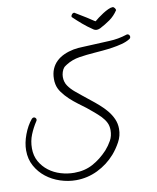

<svg xmlns="http://www.w3.org/2000/svg" viewBox="-101 -1020 910 1112"><g transform="rotate(-10 354.0 -464.5)"><path d="M708 -751Q708 -742.2 700.2 -737.3Q679.7 -724.6 651.9 -717.3Q624 -710 594.7 -705.6Q565.4 -701.2 536.6 -698.7Q507.8 -696.3 483.4 -694.3Q442.4 -691.4 398.4 -684.6Q354.5 -677.7 319.3 -655.3Q316.4 -653.3 310.5 -649.4Q304.7 -645.5 302.7 -643.6Q293 -632.8 288.1 -617.2Q283.2 -601.6 283.2 -587.9Q283.2 -557.6 298.8 -535.2Q314.5 -512.7 336.9 -494.1Q357.4 -477.5 377.4 -460.9Q397.5 -444.3 418.9 -427.7Q441.4 -410.2 464.8 -389.6Q488.3 -369.1 507.8 -345.7Q527.3 -322.3 539.6 -294.9Q551.8 -267.6 551.8 -236.3Q551.8 -195.3 532.2 -159.7Q512.7 -124 487.3 -94.7Q443.4 -44.9 383.3 -15.6Q323.2 13.7 255.9 13.7Q209 13.7 163.1 -1.5Q117.2 -16.6 81.1 -44.9Q44.9 -73.2 22.5 -113.8Q0 -154.3 0 -206.1Q0 -250 18.1 -298.3Q36.1 -346.7 64.5 -380.9Q70.3 -386.7 76.2 -386.7Q82 -386.7 86.4 -382.3Q90.8 -377.9 90.8 -372.1Q90.8 -367.2 87.9 -363.3Q65.4 -329.1 50.3 -292Q35.2 -254.9 35.2 -211.9Q35.2 -168 54.2 -134.3Q73.2 -100.6 104 -77.1Q134.8 -53.7 173.8 -42Q212.9 -30.3 252.9 -30.3Q314.5 -30.3 362.3 -56.2Q410.2 -82 451.2 -126Q472.7 -150.4 487.3 -176.8Q502 -203.1 502 -237.3Q502 -262.7 492.2 -282.2Q482.4 -301.8 464.8 -320.3Q446.3 -338.9 427.2 -355Q408.2 -371.1 387.7 -387.7Q368.2 -402.3 343.3 -420.9Q318.4 -439.5 295.9 -460.4Q273.4 -481.4 255.9 -505.4Q238.3 -529.3 233.4 -554.7Q231.4 -562.5 231 -570.3Q230.5 -578.1 230.5 -585.9Q230.5 -618.2 241.2 -643.6Q252 -668.9 271 -687Q290 -705.1 315.9 -716.8Q341.8 -728.5 372.1 -734.4Q399.4 -739.3 426.8 -739.7Q454.1 -740.2 481.4 -742.2Q534.2 -745.1 585.9 -747.1Q637.7 -749 688.5 -765.6Q689.5 -765.6 690.4 -766.1Q691.4 -766.6 693.4 -766.6Q699.2 -766.6 703.6 -761.7Q708 -756.8 708 -751ZM654.3 -916Q633.8 -884.8 605.5 -864.7Q577.1 -844.7 544.9 -828.1Q533.2 -823.2 525.4 -823.2Q512.7 -823.2 502.9 -831.1Q473.6 -850.6 446.8 -873.5Q419.9 -896.5 394.5 -920.9Q394.5 -921.9 394 -922.9Q393.6 -923.8 393.6 -924.8Q393.6 -930.7 398.9 -937Q404.3 -943.4 410.2 -943.4H413.1L480.5 -902.3Q483.4 -900.4 490.2 -896Q497.1 -891.6 504.9 -886.2Q512.7 -880.9 519 -877Q525.4 -873 526.4 -873Q534.2 -879.9 548.3 -890.6Q562.5 -901.4 578.6 -911.6Q594.7 -921.9 610.4 -929.2Q626 -936.5 636.7 -936.5Q643.6 -936.5 648.9 -929.2Q654.3 -921.9 654.3 -916Z"/></g></svg>

Font: Calligraffitti
Style: Regular
Weight: 400
Designer: Dathan Boardman
Foundry: Open Window
Version: Version 1.001